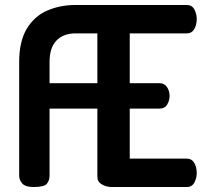

<svg xmlns="http://www.w3.org/2000/svg" viewBox="-20 -751 827 771"><path d="M114 0Q83 0 70 -13.5Q57 -27 57 -46V-502Q57 -585 87.5 -635.5Q118 -686 169.5 -708.5Q221 -731 284 -731H730Q751 -731 760.5 -713Q770 -695 770 -675Q770 -651 760 -634Q750 -617 730 -617H501V-417H621Q640 -417 650.5 -401.5Q661 -386 661 -365Q661 -348 651.5 -331.5Q642 -315 621 -315H501V-114H730Q750 -114 760 -97Q770 -80 770 -56Q770 -36 760.5 -18Q751 0 730 0H429Q407 0 389 -10.5Q371 -21 371 -41V-315H179V-46Q179 -27 168.5 -13.5Q158 0 114 0ZM179 -417H371V-617H284Q235 -617 207 -588.5Q179 -560 179 -502Z"/></svg>

Font: Dosis ExtraLight
Style: Bold
Weight: 700
Version: Version 3.001; ttfautohint (v1.8.2)